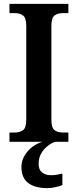

<svg xmlns="http://www.w3.org/2000/svg" viewBox="-20 -734 402 994"><path d="M29 0V-48H59Q82 -48 99 -60Q116 -72 116 -114V-599Q116 -642 99 -654Q82 -666 59 -666H29V-714H334V-666H304Q279 -666 262.5 -654Q246 -642 246 -599V-114Q246 -72 262.5 -60Q279 -48 304 -48H334V0ZM226 240Q161 240 126 213.5Q91 187 91 130Q91 99 107 72Q123 45 148 26Q173 7 201 0H267Q247 6 227 21.5Q207 37 193.5 60Q180 83 180 115Q180 145 198 159Q216 173 244 173Q257 173 271.5 171Q286 169 303 165V224Q288 231 264.5 235.5Q241 240 226 240Z"/></svg>

Font: Noto Serif Tamil SemiCondensed SemiBold
Style: Italic
Weight: 600
Width: 4
Italic angle: -12°
Designer: Indian Type Foundry, Tom Grace, and the Monotype Design Team
Foundry: Monotype Imaging Inc.
Version: Version 2.003; ttfautohint (v1.8.4.7-5d5b)